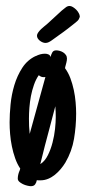

<svg xmlns="http://www.w3.org/2000/svg" viewBox="-20 -581 288 644"><path d="M132.3 -322.8Q131.3 -322.3 128.9 -322.3Q126.5 -322.3 125 -322.3Q121.1 -322.3 116.9 -324.2Q112.8 -326.2 109.9 -328.6Q100.1 -314.5 93.8 -296.1Q87.4 -277.8 83.7 -258.5Q80.1 -239.3 78.6 -219.7Q77.1 -200.2 77.1 -183.1Q77.1 -170.4 77.6 -157.7Q78.1 -145 79.6 -131.8ZM146.5 -152.3Q138.2 -121.6 130.4 -91.6Q122.6 -61.5 115.2 -30.8L116.2 -31.2Q130.9 -41 140.6 -60.5Q150.4 -80.1 156.2 -102.8Q162.1 -125.5 164.6 -148.4Q167 -171.4 167 -188Q167 -197.3 166.7 -205.8Q166.5 -214.4 165.5 -224.6ZM204.6 -384.8Q204.6 -378.4 202.6 -370.8Q200.7 -363.3 198.7 -356L198.2 -352.1Q209 -337.4 216.1 -318.6Q223.1 -299.8 227.5 -279.3Q231.9 -258.8 233.6 -238.3Q235.4 -217.8 235.4 -200.2Q235.4 -157.7 228.3 -115.5Q221.2 -73.2 199.2 -35.6Q192.4 -24.4 183.6 -13.9Q174.8 -3.4 164.3 5.1Q153.8 13.7 141.4 18.8Q128.9 23.9 115.2 23.9Q112.3 23.9 109.1 23.9Q106 23.9 103.5 23.4Q102.1 31.7 97.7 37.6Q93.3 43.5 83.5 43.5Q79.1 43.5 71.5 41.7Q64 40 56.9 36.6Q49.8 33.2 44.7 28.6Q39.6 23.9 39.6 18.1Q39.6 12.2 41 5.6Q42.5 -1 44.9 -6.8V-6.3Q45.9 -8.8 46.6 -11Q47.4 -13.2 47.9 -15.6Q37.6 -30.8 30.8 -50.3Q23.9 -69.8 19.8 -90.3Q15.6 -110.8 13.9 -131.6Q12.2 -152.3 12.2 -170.4Q12.2 -197.3 15.4 -230.5Q18.6 -263.7 28.1 -295.4Q37.6 -327.1 54.7 -353.5Q71.8 -379.9 99.6 -393.1V-392.6Q115.2 -400.9 130.9 -400.9Q137.7 -400.9 143.1 -398.2Q148.4 -395.5 149.4 -389.6Q151.4 -397.9 155.3 -405Q159.2 -412.1 168.5 -412.1Q173.8 -412.1 180.2 -410.4Q186.5 -408.7 191.9 -405.3Q197.3 -401.9 200.9 -396.7Q204.6 -391.6 204.6 -384.8ZM104 -461.4Q104 -466.3 108.2 -472.2Q112.3 -478 117.9 -483.4Q123.5 -488.8 129.4 -493.4Q135.3 -498 139.2 -501.5L187 -545.4Q192.9 -549.8 199.5 -555.4Q206.1 -561 213.4 -561Q218.3 -561 224.4 -557.4Q230.5 -553.7 235.6 -548.6Q240.7 -543.5 244.1 -537.1Q247.6 -530.8 247.6 -525.9Q247.6 -524.9 247.6 -523.9Q247.6 -522.9 246.6 -522Q245.1 -516.1 240.7 -511.7Q236.3 -507.3 231 -503.4Q215.8 -491.2 207.8 -485.1Q199.7 -479 192.9 -473.9Q186 -468.8 177.5 -462.9Q168.9 -457 153.8 -445.8Q148.4 -441.9 143.3 -439.5Q138.2 -437 132.3 -437Q127.9 -437 123 -439Q118.2 -440.9 113.8 -444.3Q109.4 -447.8 106.7 -452.1Q104 -456.5 104 -461.4Z"/></svg>

Font: Just Another Hand
Style: Regular
Weight: 400
Designer: Astigmatic (AOETI)
Foundry: Astigmatic (AOETI)
Version: Version 1.000